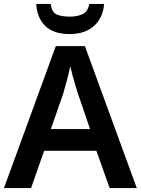

<svg xmlns="http://www.w3.org/2000/svg" viewBox="-20 -950 712 970"><path d="M534 0 467 -188H203L137 0H0L262 -717H409L671 0ZM374 -476Q370 -488 362 -514.5Q354 -541 346.5 -569Q339 -597 335 -615Q328 -581 317 -540.5Q306 -500 299 -476L237 -298H435ZM506 -930Q501 -862 456 -820Q411 -778 332 -778Q250 -778 208.5 -819Q167 -860 163 -930H236Q242 -888 266 -877Q290 -866 334 -866Q370 -866 397 -878.5Q424 -891 431 -930Z"/></svg>

Font: Noto Sans Lao Looped SemiBold
Style: Regular
Weight: 600
Designer: Mark Frömberg, Ben Mitchell
Foundry: The Fontpad Ltd
Version: Version 1.002; ttfautohint (v1.8.4.7-5d5b)